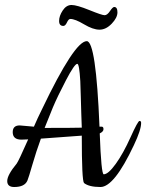

<svg xmlns="http://www.w3.org/2000/svg" viewBox="-20 -745 586 770"><path d="M396 -46Q414 -46 444 -87.5Q474 -129 503.5 -194.5Q533 -260 539.5 -260Q546 -260 546 -252Q546 -224 517 -163Q438 5 383 5Q337 5 317 -11Q308 -20 308 -201L144 -189Q125 -137 110 -85Q95 -33 90 -21Q79 5 37 5Q9 5 9 -19Q9 -43 47 -89Q54 -98 93 -186Q79 -185 66 -185Q31 -185 31 -215Q31 -242 59 -242Q61 -242 116 -237Q131 -272 148 -306Q279 -580 328 -580Q365 -580 379 -237H388Q395 -237 395 -227Q395 -217 380 -210Q386 -46 396 -46ZM159 -232Q276 -232 308 -233Q307 -249 306 -289Q305 -329 304 -358.5Q303 -388 302 -420Q298 -489 290 -489Q279 -489 245 -424Q211 -359 192 -314Q166 -249 159 -232ZM438 -717Q451 -717 451 -695.5Q451 -674 428 -650Q405 -626 379 -626Q353 -626 317 -647.5Q281 -669 262 -669Q255 -669 248.5 -655Q242 -641 234 -641Q217 -641 217 -661Q217 -681 231.5 -703Q246 -725 267 -725Q288 -725 338.5 -704.5Q389 -684 399.5 -684Q410 -684 421 -700.5Q432 -717 438 -717Z"/></svg>

Font: Cookie
Style: Regular
Weight: 400
Designer: Ania Kruk
Foundry: Ania Kruk
Version: Version 1.004